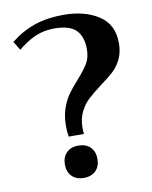

<svg xmlns="http://www.w3.org/2000/svg" viewBox="-82 -771 665 842"><g transform="rotate(-10 250.5 -350.0)"><path d="M185 -227Q185 -272 197 -306Q209 -340 225.5 -363.5Q242 -387 270 -418Q303 -455 318.5 -481Q334 -507 334 -544Q334 -599 306 -628.5Q278 -658 208 -658Q162 -658 124 -641.5Q86 -625 46 -592L22 -631Q72 -671 129 -690.5Q186 -710 258 -710Q353 -710 415 -669.5Q477 -629 477 -546Q477 -505 462 -474.5Q447 -444 424.5 -423.5Q402 -403 366 -377Q329 -349 307 -328.5Q285 -308 270 -277.5Q255 -247 255 -206Q255 -190 257 -180H189Q185 -204 185 -227ZM151 -62Q151 -95 170.5 -114.5Q190 -134 223 -134Q257 -134 276.5 -114.5Q296 -95 296 -62Q296 -29 276.5 -9.5Q257 10 223 10Q190 10 170.5 -9.5Q151 -29 151 -62Z"/></g></svg>

Font: Trirong Bold
Style: Regular
Weight: 700
Designer: Katatrad Team
Foundry: CadsonDemak
Version: Version 1.000